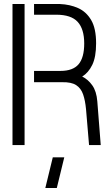

<svg xmlns="http://www.w3.org/2000/svg" viewBox="-20 -720 548 953"><path d="M205 213 242 61H299L262 213ZM422 0 407 -178Q403 -221 392.5 -251.5Q382 -282 358 -297.5Q334 -313 288 -312H149V-368H280Q342 -368 370 -401Q398 -434 398 -504Q398 -576 365.5 -611.5Q333 -647 259 -647H149V-700H278Q327 -698 367.5 -680Q408 -662 432.5 -620.5Q457 -579 457 -505Q457 -437 438 -398Q419 -359 388 -340Q417 -326 438 -296.5Q459 -267 463 -217L480 0ZM42 0V-700H102V0Z"/></svg>

Font: Stick No Bills Light
Style: Regular
Weight: 300
Version: Version 2.000